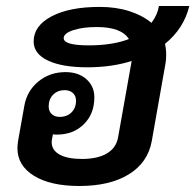

<svg xmlns="http://www.w3.org/2000/svg" viewBox="-20 -609 650 639"><path d="M529 -463Q533 -447 533 -427Q533 -409 531 -399L485 -139Q472 -68 409 -29Q346 10 244 10Q148 10 93 -24Q38 -58 38 -116Q38 -123 40 -139L61 -257Q70 -307 108 -338Q146 -369 198 -369Q241 -369 267.5 -345.5Q294 -322 294 -285Q294 -230 259 -195.5Q224 -161 169 -161Q160 -161 156 -162L153 -145Q152 -142 152 -136Q152 -109 178.5 -94.5Q205 -80 253 -80Q305 -80 336 -98.5Q367 -117 373 -152L418 -405V-406Q352 -385 270 -385Q187 -385 139.5 -407.5Q92 -430 92 -471Q92 -523 151.5 -554.5Q211 -586 312 -586Q366 -586 410 -572Q454 -558 484 -533Q504 -559 509 -589H610Q592 -514 529 -463ZM276 -458Q354 -458 409 -479Q384 -519 302 -519Q255 -519 223.5 -508.5Q192 -498 192 -482Q192 -458 276 -458ZM142 -255Q142 -239 152 -229.5Q162 -220 179 -220Q203 -220 218 -235Q233 -250 233 -274Q233 -290 222.5 -299.5Q212 -309 195 -309Q172 -309 157 -294Q142 -279 142 -255Z"/></svg>

Font: Sarabun SemiBold
Style: Italic
Weight: 600
Italic angle: -10°
Designer: Suppakit Chalermlarp | Katatrad Co.,Ltd.
Foundry: Cadson Demak Co.,Ltd.
Version: Version 1.000; ttfautohint (v1.6)